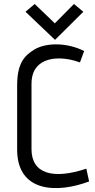

<svg xmlns="http://www.w3.org/2000/svg" viewBox="-20 -933 474 963"><path d="M413 -87C248 -32 138 -60 138 -185V-513C138 -619 220 -640 276 -640C309 -640 346 -633 381 -620L402 -677C324 -717 218 -723 153 -685C100 -653 66 -613 66 -504V-183C66 34 269 37 427 -23ZM398 -874 351 -913 255 -816 154 -913 108 -874 256 -733Z"/></svg>

Font: Advent Pro
Style: Medium
Weight: 500
Designer: Andreas Kalpakidis
Foundry: Andreas Kalpakidis
Version: Version 2.002 2008